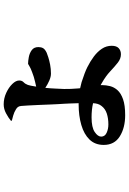

<svg xmlns="http://www.w3.org/2000/svg" viewBox="151 -786 698 1040"><g transform="rotate(-90 500.0 -266.0)"><path d="M396 63Q328 63 281.5 34Q235 5 235 -53Q235 -100 264 -130Q293 -160 343 -174.5Q393 -189 454 -189Q457 -189 461 -189Q461 -189 461 -190Q460 -218 459.5 -236Q459 -254 458 -268Q457 -282 456 -300Q455 -313 454 -342Q453 -371 451.5 -404.5Q450 -438 448.5 -465Q447 -492 446 -501Q445 -511 440.5 -517.5Q436 -524 427 -529Q413 -538 394 -543.5Q375 -549 366 -551V-556Q383 -570 406.5 -582.5Q430 -595 455 -595Q487 -595 516.5 -581.5Q546 -568 565 -548.5Q584 -529 584 -511Q584 -496 574.5 -487Q565 -478 560 -464Q556 -452 552 -426Q551 -423 551 -419Q561 -421 577 -425Q604 -431 629 -441Q651 -449 662 -456Q673 -463 674 -463Q689 -463 710.5 -459Q732 -455 748.5 -443Q765 -431 765 -407Q765 -392 759 -381.5Q753 -371 734 -362Q727 -359 710 -353.5Q693 -348 670 -343.5Q647 -339 621 -339Q604 -339 583.5 -348Q563 -357 545 -369Q544 -369 544 -369Q541 -338 540 -311Q538 -283 538 -268Q538 -250 538.5 -231Q539 -212 541 -192Q542 -186 542 -181Q559 -177 575 -173Q628 -156 656 -142Q688 -126 714 -106.5Q740 -87 756 -63Q772 -39 772 -10Q772 16 759 28Q746 40 726 40Q702 40 680.5 23Q659 6 633.5 -18Q608 -42 571 -63Q565 -66 559 -70Q559 -66 559 -62Q559 -41 553.5 -19Q548 3 531.5 21.5Q515 40 482.5 51.5Q450 63 396 63ZM461 -111Q427 -119 384 -119Q330 -119 305 -102Q280 -85 280 -67Q280 -47 300.5 -37.5Q321 -28 346 -28Q379 -28 405 -36.5Q431 -45 446 -65Q460 -82 461 -111Z"/></g></svg>

Font: Noto Serif HK ExtraLight Black
Style: Regular
Weight: 900
Version: Version 2.002-H1;hotconv 1.1.0;makeotfexe 2.6.0